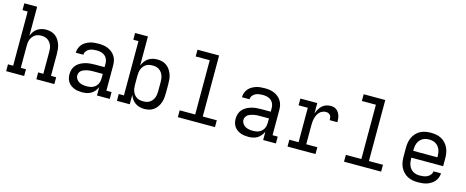

<svg xmlns="http://www.w3.org/2000/svg" viewBox="-39 -1368 4878 2009"><g transform="rotate(15 2400.0 -363.5)"><path d="M234 0H39V-74H95V-661H39V-735H178V-420Q187 -444 201.5 -465Q216 -486 237 -500.5Q258 -515 282.5 -521.5Q307 -528 333 -528Q359 -528 385 -521Q411 -514 432 -498.5Q453 -483 467.5 -460.5Q482 -438 490.5 -413.5Q499 -389 502 -362.5Q505 -336 505 -310V-74H561V0H366V-74H422V-310Q422 -328 420 -346Q418 -364 411.5 -380.5Q405 -397 394 -411.5Q383 -426 368 -436Q353 -446 335.5 -450Q318 -454 300 -454Q282 -454 264.5 -450Q247 -446 232 -436Q217 -426 206 -411.5Q195 -397 188.5 -380.5Q182 -364 180 -346Q178 -328 178 -310V-73H234Z M863 8Q841 8 819 5Q797 2 777 -6Q757 -14 739 -27Q721 -40 709 -58.5Q697 -77 692 -98.5Q687 -120 687 -142Q687 -169 695.5 -195Q704 -221 722 -241Q740 -261 764 -274Q788 -287 814 -294.5Q840 -302 867 -304.5Q894 -307 920 -307H1023V-347Q1023 -370 1014 -392.5Q1005 -415 986.5 -429.5Q968 -444 945 -449.5Q922 -455 899 -455Q878 -455 857.5 -452Q837 -449 819 -440Q801 -431 788 -413.5Q775 -396 775 -376V-375H693V-377Q693 -401 701.5 -424Q710 -447 725 -465Q740 -483 761 -495.5Q782 -508 804.5 -515.5Q827 -523 851 -525.5Q875 -528 899 -528Q925 -528 951 -524.5Q977 -521 1001 -511Q1025 -501 1045.5 -484.5Q1066 -468 1080 -446Q1094 -424 1099.5 -398.5Q1105 -373 1105 -347V-74H1161V0H1023V-91Q1013 -68 997 -48Q981 -28 959.5 -15Q938 -2 913 3Q888 8 863 8ZM895 -65Q912 -65 929 -68Q946 -71 961 -78Q976 -85 988.5 -97Q1001 -109 1009 -124Q1017 -139 1020 -155.5Q1023 -172 1023 -189V-234H921Q904 -234 888 -233Q872 -232 856.5 -228.5Q841 -225 825.5 -219.5Q810 -214 797 -205Q784 -196 776.5 -181Q769 -166 769 -150Q769 -129 781.5 -110.5Q794 -92 812.5 -82Q831 -72 852.5 -68.5Q874 -65 895 -65Z M1537 8Q1511 8 1485.5 1.5Q1460 -5 1439 -19.5Q1418 -34 1402.5 -55.5Q1387 -77 1378 -101V0H1239V-74H1295V-662H1239V-735H1378V-419Q1387 -443 1402.5 -464.5Q1418 -486 1439 -500.5Q1460 -515 1485.5 -521.5Q1511 -528 1537 -528Q1563 -528 1589 -521.5Q1615 -515 1636.5 -499.5Q1658 -484 1673.5 -461.5Q1689 -439 1698 -414Q1707 -389 1710 -362.5Q1713 -336 1713 -310V-210Q1713 -184 1710 -157.5Q1707 -131 1698 -106Q1689 -81 1673.5 -58.5Q1658 -36 1636.5 -20.5Q1615 -5 1589 1.5Q1563 8 1537 8ZM1504 -66Q1522 -66 1540 -69.5Q1558 -73 1573.5 -83Q1589 -93 1600.5 -107.5Q1612 -122 1618.5 -139Q1625 -156 1627.5 -174Q1630 -192 1630 -210V-310Q1630 -328 1627.5 -346Q1625 -364 1618.5 -381Q1612 -398 1600.5 -412.5Q1589 -427 1573.5 -437Q1558 -447 1540 -450.5Q1522 -454 1504 -454Q1486 -454 1468 -450.5Q1450 -447 1434.5 -437Q1419 -427 1407.5 -412.5Q1396 -398 1389.5 -381Q1383 -364 1380.5 -346Q1378 -328 1378 -310V-210Q1378 -192 1380.5 -174Q1383 -156 1389.5 -139Q1396 -122 1407.5 -107.5Q1419 -93 1434.5 -83Q1450 -73 1468 -69.5Q1486 -66 1504 -66Z M1899 0V-74H2067V-662H1915V-735H2149V-74H2301V0Z M2663 8Q2641 8 2619 5Q2597 2 2577 -6Q2557 -14 2539 -27Q2521 -40 2509 -58.5Q2497 -77 2492 -98.5Q2487 -120 2487 -142Q2487 -169 2495.5 -195Q2504 -221 2522 -241Q2540 -261 2564 -274Q2588 -287 2614 -294.5Q2640 -302 2667 -304.5Q2694 -307 2720 -307H2823V-347Q2823 -370 2814 -392.5Q2805 -415 2786.5 -429.5Q2768 -444 2745 -449.5Q2722 -455 2699 -455Q2678 -455 2657.5 -452Q2637 -449 2619 -440Q2601 -431 2588 -413.5Q2575 -396 2575 -376V-375H2493V-377Q2493 -401 2501.5 -424Q2510 -447 2525 -465Q2540 -483 2561 -495.5Q2582 -508 2604.5 -515.5Q2627 -523 2651 -525.5Q2675 -528 2699 -528Q2725 -528 2751 -524.5Q2777 -521 2801 -511Q2825 -501 2845.5 -484.5Q2866 -468 2880 -446Q2894 -424 2899.5 -398.5Q2905 -373 2905 -347V-74H2961V0H2823V-91Q2813 -68 2797 -48Q2781 -28 2759.5 -15Q2738 -2 2713 3Q2688 8 2663 8ZM2695 -65Q2712 -65 2729 -68Q2746 -71 2761 -78Q2776 -85 2788.5 -97Q2801 -109 2809 -124Q2817 -139 2820 -155.5Q2823 -172 2823 -189V-234H2721Q2704 -234 2688 -233Q2672 -232 2656.5 -228.5Q2641 -225 2625.5 -219.5Q2610 -214 2597 -205Q2584 -196 2576.5 -181Q2569 -166 2569 -150Q2569 -129 2581.5 -110.5Q2594 -92 2612.5 -82Q2631 -72 2652.5 -68.5Q2674 -65 2695 -65Z M3087 0V-74H3187V-447H3087V-520H3270V-407Q3278 -431 3290.5 -453.5Q3303 -476 3321.5 -493.5Q3340 -511 3364.5 -519.5Q3389 -528 3414 -528Q3432 -528 3449 -523.5Q3466 -519 3479.5 -508Q3493 -497 3502.5 -481.5Q3512 -466 3517 -449.5Q3522 -433 3523.5 -415.5Q3525 -398 3525 -381H3442Q3442 -394 3440 -407.5Q3438 -421 3430.5 -432Q3423 -443 3410.5 -448.5Q3398 -454 3384 -454Q3365 -454 3346 -446.5Q3327 -439 3313.5 -424.5Q3300 -410 3291.5 -392Q3283 -374 3278 -354.5Q3273 -335 3271.5 -315Q3270 -295 3270 -276V-74H3390V0Z M3699 0V-74H3867V-662H3715V-735H3949V-74H4101V0Z M4500 8Q4471 8 4442.5 3Q4414 -2 4388.5 -15.5Q4363 -29 4342.5 -50.5Q4322 -72 4309.5 -98Q4297 -124 4292 -152.5Q4287 -181 4287 -210V-310Q4287 -339 4292 -367.5Q4297 -396 4309.5 -422Q4322 -448 4342 -469.5Q4362 -491 4388 -504.5Q4414 -518 4442.5 -523Q4471 -528 4500 -528Q4529 -528 4557.5 -523Q4586 -518 4612 -504.5Q4638 -491 4658 -469.5Q4678 -448 4690.5 -422Q4703 -396 4708 -367.5Q4713 -339 4713 -310V-223H4369V-210Q4369 -191 4372 -173Q4375 -155 4382 -138Q4389 -121 4401 -106.5Q4413 -92 4429 -82.5Q4445 -73 4463.5 -69Q4482 -65 4500 -65Q4521 -65 4542 -68Q4563 -71 4582 -80.5Q4601 -90 4614.5 -107Q4628 -124 4629 -145H4711Q4710 -121 4701.5 -98Q4693 -75 4677 -56.5Q4661 -38 4640 -25Q4619 -12 4596 -4.5Q4573 3 4549 5.5Q4525 8 4500 8ZM4631 -297V-310Q4631 -328 4628 -346.5Q4625 -365 4618 -382Q4611 -399 4599 -413.5Q4587 -428 4571 -437.5Q4555 -447 4537 -451Q4519 -455 4500 -455Q4481 -455 4463 -451Q4445 -447 4429 -437.5Q4413 -428 4401 -413.5Q4389 -399 4382 -382Q4375 -365 4372 -346.5Q4369 -328 4369 -310V-297Z"/></g></svg>

Font: Iosevka HT Extended
Style: Regular
Weight: 400
Width: 7
Monospace: yes
Designer: Belleve Invis
Foundry: Belleve Invis
Version: Version 32.3.0; ttfautohint (v1.8.4)